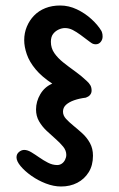

<svg xmlns="http://www.w3.org/2000/svg" viewBox="-20 -669 434 698"><path d="M202 9Q175 9 146.5 -2Q118 -13 94 -30Q70 -47 55 -65Q40 -83 40 -97Q40 -109 49 -116.5Q58 -124 68 -124Q80 -124 94 -115.5Q108 -107 123 -96.5Q138 -86 154.5 -77.5Q171 -69 188 -69Q197 -69 204.5 -74Q212 -79 216.5 -88Q221 -97 221 -106Q221 -122 209.5 -136Q198 -150 182 -164Q166 -178 149.5 -193.5Q133 -209 122 -228Q111 -247 111 -271Q111 -300 126.5 -326.5Q142 -353 170 -365Q132 -390 109.5 -417Q87 -444 77.5 -471.5Q68 -499 68 -523Q68 -549 77.5 -572Q87 -595 104 -612.5Q121 -630 145 -639.5Q169 -649 199 -649Q230 -649 259.5 -635Q289 -621 312.5 -599.5Q336 -578 349 -556Q349 -556 351 -550.5Q353 -545 353 -536Q353 -525 346 -516.5Q339 -508 328 -508Q319 -508 312 -513Q305 -518 305 -518Q288 -531 273 -542Q258 -553 244.5 -560Q231 -567 216 -567Q205 -567 193 -561.5Q181 -556 173 -545.5Q165 -535 165 -517Q165 -494 177.5 -476Q190 -458 210 -442Q230 -426 252.5 -410Q275 -394 295 -375Q304 -367 308.5 -359Q313 -351 313 -340Q313 -335 311.5 -331Q310 -327 307 -323.5Q304 -320 300.5 -318Q297 -316 292 -314Q268 -311 249.5 -304.5Q231 -298 220 -288Q209 -278 209 -263Q209 -249 220 -237Q231 -225 247 -212Q263 -199 279.5 -184Q296 -169 307 -149Q318 -129 318 -103Q318 -68 302.5 -43Q287 -18 261 -4.5Q235 9 202 9Z"/></svg>

Font: Sour Gummy Medium
Style: Regular
Weight: 500
Designer: Stefie Justprince
Foundry: Eifetstype
Version: Version 1.000